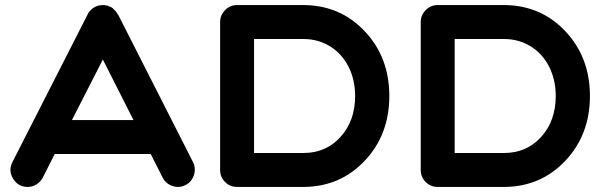

<svg xmlns="http://www.w3.org/2000/svg" viewBox="-20 -738 2395 758"><path d="M742 -98Q754 -73 745.5 -46.5Q737 -20 712.5 -7.5Q688 5 661.5 -3.5Q635 -12 622 -37L575 -130H196L149 -37Q140 -20 124 -10Q108 0 89 0Q52 0 32 -32Q12 -64 29 -98L326 -681Q326 -682 328 -685Q328 -685 328 -685.5Q328 -686 329 -687Q333 -693 338 -698Q339 -699 339.5 -699.5Q340 -700 340 -700Q342 -702 343.5 -703Q345 -704 347 -706Q347 -706 349 -707Q356 -712 363 -714Q365 -715 365 -715Q368 -716 370 -716Q371 -716 374 -717Q374 -717 375 -717Q376 -717 377 -717Q381 -718 385 -718Q385 -718 385 -718H386H387Q390 -718 393 -718Q395 -717 395 -717Q399 -717 402 -716Q403 -716 404 -716Q407 -715 410 -713Q411 -713 413 -712Q416 -711 416 -711Q416 -711 417 -710.5Q418 -710 418 -710Q419 -709 420 -709Q423 -707 426 -705V-704Q439 -694 446 -679Q446 -680 446 -680Q446 -680 446 -681ZM264 -264H507L386 -503Z M1182 -718Q1325 -716 1421 -613.5Q1517 -511 1517 -359Q1517 -207 1421 -104.5Q1325 -2 1182 0Q1181 0 1180 0H916Q888 0 868.5 -19.5Q849 -39 849 -67V-651Q849 -678 868.5 -698Q888 -718 916 -718H1178Q1179 -718 1182 -718ZM1382 -359Q1382 -423 1356 -474.5Q1330 -526 1283 -555Q1236 -584 1178 -584H983V-134H1178Q1267 -134 1324.5 -197.5Q1382 -261 1382 -359Z M1974 -718Q2117 -716 2213 -613.5Q2309 -511 2309 -359Q2309 -207 2213 -104.5Q2117 -2 1974 0Q1973 0 1972 0H1708Q1680 0 1660.5 -19.5Q1641 -39 1641 -67V-651Q1641 -678 1660.5 -698Q1680 -718 1708 -718H1970Q1971 -718 1974 -718ZM2174 -359Q2174 -423 2148 -474.5Q2122 -526 2075 -555Q2028 -584 1970 -584H1775V-134H1970Q2059 -134 2116.5 -197.5Q2174 -261 2174 -359Z"/></svg>

Font: Multiround Pro
Style: Regular
Weight: 400
Designer: Ivan Filipov, Sasha Pavljenko
Version: Version 1.005;Fontself Maker 3.5.4